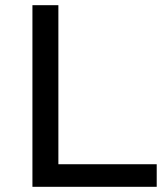

<svg xmlns="http://www.w3.org/2000/svg" viewBox="-20 -720 634 740"><path d="M105 0V-700H205V-87H584V0Z"/></svg>

Font: Montserrat Z Med
Style: Regular
Weight: 500
Designer: Julieta Ulanovsky
Foundry: Julieta Ulanovsky
Version: Version 8.000